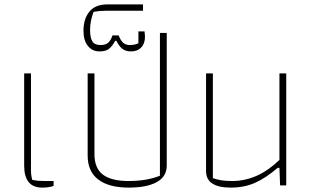

<svg xmlns="http://www.w3.org/2000/svg" viewBox="-20 -844 1413 874"><path d="M90 -90V-510H121V-70Q121 -45 127 -25Q152 -20 178 -20H224V2Q205 10 172 10Q90 10 90 -90Z M379 -136V-510H410V-142Q410 -78 448.5 -49Q487 -20 566 -20Q648 -20 708 -44V-694H739V-90Q739 -40 693.5 -15Q648 10 566 10Q475 10 427 -27Q379 -64 379 -136Z M360 -704Q360 -758 387 -791Q414 -824 469 -824H631V-795H459Q431 -795 406 -790Q390 -748 390 -708Q390 -672 400.5 -655.5Q411 -639 437 -639Q461 -639 473 -650Q485 -661 492 -683H520Q529 -660 540.5 -649.5Q552 -639 571 -639Q593 -639 610 -647V-701H638Q640 -685 640 -677Q640 -646 623 -628Q606 -610 577 -610Q551 -610 536 -622.5Q521 -635 510 -658H504Q491 -633 476 -621.5Q461 -610 433 -610Q400 -610 380 -635Q360 -660 360 -704Z M918 -65V-510H949V-33Q970 -26 989.5 -23Q1009 -20 1037 -20Q1153 -20 1252 -116V-510H1283V0H1255L1252 -80H1244Q1192 -35 1142.5 -12.5Q1093 10 1031 10Q918 10 918 -65Z"/></svg>

Font: Athiti ExtraLight
Style: Regular
Weight: 250
Version: Version 1.032